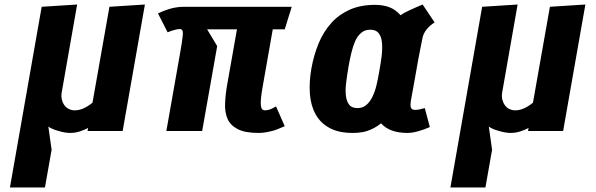

<svg xmlns="http://www.w3.org/2000/svg" viewBox="-20 -580 2640 850"><path d="M370 -13.5 367.5 0H523L621.5 -560L464.5 -550L389.5 -125.5Q371.5 -110.5 352.5 -101.5Q331.5 -91.5 311 -91.5Q298 -91.5 286 -97Q274.5 -102 266 -113Q258 -123.5 254 -138.5Q250 -154.5 253.5 -172.5L321.5 -560L164.5 -550L24 250H179L208.5 83L194 -20Q198.5 -15.5 211 -10Q222 -5 236.5 -1Q253 4 264.5 6Q280.5 8.5 288.5 8.5Q313 8.5 332.5 2Q353.5 -4.5 370 -13.5Z M1187.5 -450H1240.5L1271.5 -550H794Q776 -550 758.5 -547Q741 -544 727 -539.5Q710 -534 700.5 -530Q684.5 -523 679.5 -520.5L722 -437Q734 -442 740.5 -444Q741.5 -444 748 -446Q754.5 -448 758.5 -449Q769.5 -451.5 777 -451.5Q791 -451.5 789.5 -427.5Q787 -397.5 778 -349L716.5 0H875L941.5 -376L897 -450H1029L986 -206.5Q978 -162.5 976.5 -122Q974.5 -83.5 987.5 -53.5Q1000 -25 1033 -8Q1065 8.5 1125 8.5Q1145 8.5 1161 5Q1177.5 2 1193 -2.5Q1206 -6.5 1219.5 -12.5Q1231.5 -18 1240.5 -21.5L1202 -109Q1194 -104 1185.5 -100Q1179 -96.5 1170 -94Q1160 -91.5 1152.5 -91.5Q1145.5 -91.5 1141 -96Q1136.5 -100.5 1135 -112.5Q1133.5 -125.5 1135.5 -146Q1138 -170.5 1143.5 -200Z M1904 -481 1851 -560Q1822 -548 1794 -535Q1769 -524 1753.5 -512.5Q1729.5 -539 1702.5 -548.5Q1675 -558.5 1640.5 -558.5Q1577 -558.5 1529 -537.5Q1480 -515.5 1447 -478.5Q1412.5 -440.5 1391 -389Q1369 -336 1358.5 -276.5Q1348 -216.5 1352 -163.5Q1356 -112 1377.5 -73.5Q1399 -35 1439 -13.5Q1479 8.5 1540.5 8.5Q1560 8.5 1574 6.5Q1590 5 1605 0Q1622 -6 1635.5 -13Q1650.5 -21 1667 -34Q1705 8.5 1783.5 8.5Q1804.5 8.5 1830 1.5Q1857 -6 1883 -17.5L1860.5 -101.5Q1845.5 -97.5 1841 -96.5Q1830 -93.5 1817.5 -93.5Q1808.5 -93.5 1803.5 -97.5Q1798.5 -101.5 1798 -108Q1796.5 -114.5 1798 -124Q1798.5 -133.5 1801 -145.5Q1802.5 -155 1810 -194.5Q1811.5 -202.5 1824.5 -276Q1830.5 -312 1840 -359.5Q1841.5 -367.5 1844 -379.8Q1846.5 -392 1848 -400.2Q1849.5 -408.5 1851 -414.5Q1860 -452 1904 -481ZM1659 -264Q1654 -233 1647 -204Q1640.5 -175.5 1629 -152Q1618 -129 1602 -115.5Q1586.5 -101.5 1562 -101.5Q1536.5 -101.5 1525 -117.5Q1513.5 -133 1511 -159.5Q1508.5 -186 1513 -218Q1516.5 -247 1523 -285.5Q1527 -310 1535.5 -346Q1542.5 -375.5 1552.5 -398Q1562.5 -420.5 1579.5 -435Q1595 -448.5 1619.5 -448.5Q1645 -448.5 1657 -432.5Q1669 -416 1671 -390.5Q1673.5 -364 1669.5 -331Q1665 -297 1659 -264Z M2320 -13.5 2317.5 0H2473L2571.5 -560L2414.5 -550L2339.5 -125.5Q2321.5 -110.5 2302.5 -101.5Q2281.5 -91.5 2261 -91.5Q2248 -91.5 2236 -97Q2224.5 -102 2216 -113Q2208 -123.5 2204 -138.5Q2200 -154.5 2203.5 -172.5L2271.5 -560L2114.5 -550L1974 250H2129L2158.5 83L2144 -20Q2148.5 -15.5 2161 -10Q2172 -5 2186.5 -1Q2203 4 2214.5 6Q2230.5 8.5 2238.5 8.5Q2263 8.5 2282.5 2Q2303.5 -4.5 2320 -13.5Z"/></svg>

Font: B612
Style: Regular
Weight: 700
Italic angle: -10°
Designer: Nicolas Chauveau, Thomas Paillot, Jonathan Favre-Lamarine, Jean-Luc Vinot
Foundry: AIRBUS
Version: Version 1.008